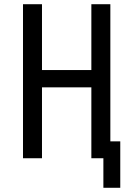

<svg xmlns="http://www.w3.org/2000/svg" viewBox="-20 -750 640 910"><path d="M89 0V-730H179V-418H413V-730H503V-80H550V140H470V0H413V-336H179V0Z"/></svg>

Font: JetBrains Mono NL
Style: Regular
Weight: 400
Monospace: yes
Designer: Philipp Nurullin, Konstantin Bulenkov
Foundry: JetBrains
Version: Version 2.305; ttfautohint (v1.8.4.7-5d5b)